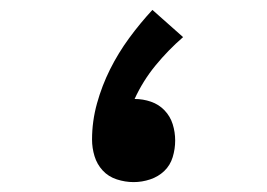

<svg xmlns="http://www.w3.org/2000/svg" viewBox="-20 -810 540 388"><path d="M250 -442Q233 -442 216 -447.5Q199 -453 187.5 -465.5Q176 -478 171 -494.5Q166 -511 166 -528Q166 -565 176 -601Q186 -637 202.5 -670Q219 -703 241 -733Q263 -763 288 -790L350 -735Q320 -709 294.5 -678Q269 -647 252 -610Q269 -610 285 -604.5Q301 -599 312.5 -587Q324 -575 329 -559Q334 -543 334 -526Q334 -509 329 -492.5Q324 -476 312 -464.5Q300 -453 283.5 -447.5Q267 -442 250 -442Z"/></svg>

Font: iosevka_custom_sans_ss08 SmBd
Style: Regular
Weight: 600
Designer: Belleve Invis
Foundry: Belleve Invis
Version: Version 10.3.0; ttfautohint (v1.8.3)